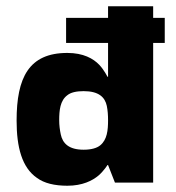

<svg xmlns="http://www.w3.org/2000/svg" viewBox="-20 -583 561 613"><path d="M195 10C243 10 275 -6 295 -23C312 -38 323 -56 323 -56H325L347 0H469V-446H506V-526H469V-563H325V-526H191V-446H325V-338H323C323 -338 313 -359 297 -376C278 -396 246 -414 195 -414C72 -414 33 -335 33 -198C33 -113 50 -48 98 -15C121 2 154 10 195 10ZM247 -105C200 -105 180 -125 174 -154C171 -168 169 -183 169 -199C169 -231 172 -262 195 -279C206 -288 224 -292 247 -292C295 -292 315 -273 321 -245C324 -230 325 -215 325 -199C325 -167 322 -137 300 -119C289 -110 271 -105 247 -105Z"/></svg>

Font: OSH Darker Grotesque Black
Style: Regular
Weight: 900
Designer: Gabriel Lam
Foundry: TypeRant
Version: Version 1.000;Glyphs 3.1.1 (3148)